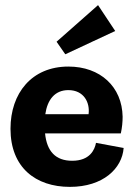

<svg xmlns="http://www.w3.org/2000/svg" viewBox="-20 -720 523 750"><path d="M430 -599 363 -700 201 -557 235 -508ZM463 -142 355 -162C350 -135 331 -92 262 -92C197 -92 163 -129 156 -199H452C457 -222 459 -244 459 -264C457 -381 372 -460 247 -460C104 -460 21 -356 21 -217C21 -66 119 10 253 10C383 10 457 -62 463 -142ZM326 -274H157C165 -330 194 -368 247 -368C308 -368 332 -319 326 -274Z"/></svg>

Font: Zilla Slab Bold
Style: Regular
Weight: 700
Designer: Typotheque.com
Foundry: Typotheque type foundry
Version: Version 1.3; 2018